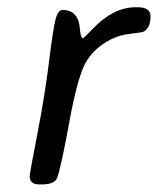

<svg xmlns="http://www.w3.org/2000/svg" viewBox="-20 -499 424 515"><path d="M342.8 -479.5H349.6Q383.8 -479.5 383.8 -455.1Q383.8 -425.3 366.2 -414.6Q362.8 -412.1 332 -408.7Q301.3 -405.3 278.8 -394Q235.4 -372.6 212.2 -335.2Q189 -297.9 166.3 -173.6Q143.6 -49.3 133.3 -22Q126.5 -4.4 93.3 -4.4H85Q59.6 -4.4 59.6 -25.9Q59.6 -33.7 80.1 -139.2Q100.6 -244.6 111.6 -334.2Q122.6 -423.8 129.2 -448Q135.7 -472.2 147.9 -472.2Q190.9 -472.2 194.3 -420.9Q196.3 -396.5 202.6 -396.5Q204.6 -396.5 229 -421.9Q284.2 -479.5 342.8 -479.5Z"/></svg>

Font: Averia Sans Libre Light
Style: Italic
Weight: 300
Italic angle: -8.5°
Version: Version 1.002